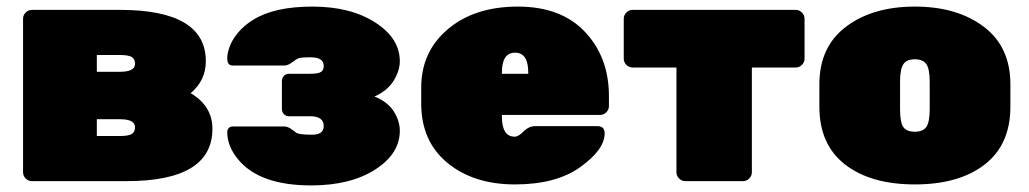

<svg xmlns="http://www.w3.org/2000/svg" viewBox="-20 -550 3123 583"><path d="M364 0H77Q66 0 58 -8Q50 -16 50 -27V-493Q50 -504 58 -512Q66 -520 77 -520H344Q605 -520 605 -364Q605 -306 559 -267Q625 -228 625 -159Q625 0 364 0ZM274 -188V-137H344Q370 -137 380 -143Q390 -149 390 -164Q390 -188 344 -188ZM274 -383V-332H344Q390 -332 390 -356Q390 -371 380 -377Q370 -383 344 -383Z M836 -219V-304Q836 -313 842 -319.5Q848 -326 857 -326H922Q946 -326 954.5 -331.5Q963 -337 963 -350Q963 -376 923 -376Q892 -376 885 -372.5Q878 -369 866 -360Q854 -351 843 -351H686Q679 -351 674.5 -356Q670 -361 670 -374Q670 -387 677 -407.5Q684 -428 702.5 -450.5Q721 -473 749 -490Q813 -530 928.5 -530Q1044 -530 1119 -482Q1194 -434 1194 -364Q1194 -335 1175 -304.5Q1156 -274 1117 -257Q1157 -241 1175.5 -212Q1194 -183 1194 -153Q1194 -83 1119 -35Q1044 13 925 13Q768 13 703 -66Q670 -106 670 -149Q670 -156 674.5 -161Q679 -166 686 -166H843Q854 -166 866 -157Q878 -148 881 -146Q892 -141 927.5 -141Q963 -141 963 -167Q963 -197 922 -197H857Q848 -197 842 -203.5Q836 -210 836 -219Z M1802 -201H1504V-196Q1504 -135 1543 -135Q1554 -135 1570 -151Q1586 -167 1605 -167H1794Q1816 -167 1816 -145Q1816 -96 1742.5 -43Q1669 10 1543.5 10Q1418 10 1338.5 -55.5Q1259 -121 1259 -236V-284Q1259 -393 1340 -461.5Q1421 -530 1552.5 -530Q1684 -530 1756.5 -453Q1829 -376 1829 -258V-228Q1829 -217 1821 -209Q1813 -201 1802 -201ZM1504 -330V-326H1584V-330Q1584 -390 1544 -390Q1504 -390 1504 -330Z M1901 -520H2396Q2407 -520 2415 -512Q2423 -504 2423 -493V-372Q2423 -361 2415 -353Q2407 -345 2396 -345H2263V-27Q2263 -16 2255 -8Q2247 0 2236 0H2061Q2050 0 2042 -8Q2034 -16 2034 -27V-345H1901Q1890 -345 1882 -353Q1874 -361 1874 -372V-493Q1874 -504 1882 -512Q1890 -520 1901 -520Z M2468 -226V-294Q2468 -408 2549 -469Q2630 -530 2758 -530Q2886 -530 2967 -469Q3048 -408 3048 -294V-226Q3048 -111 2970 -50.5Q2892 10 2758 10Q2624 10 2546 -50.5Q2468 -111 2468 -226ZM2803 -218V-302Q2803 -340 2793 -355Q2783 -370 2758 -370Q2733 -370 2723 -355Q2713 -340 2713 -302V-218Q2713 -178 2723 -164Q2733 -150 2758 -150Q2783 -150 2793 -165Q2803 -180 2803 -218Z"/></svg>

Font: Rubik One
Style: Regular
Weight: 400
Designer: Hubert and Fischer with Elvire Volk Leonovitch
Foundry: Hubert and Fischer with Elvire Volk Leonovitch
Version: Version 1.001